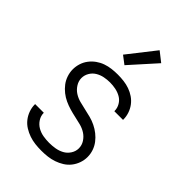

<svg xmlns="http://www.w3.org/2000/svg" viewBox="-227 -853 953 953"><g transform="rotate(45 250.0 -376.0)"><path d="M249 8Q227 8 205.5 5.5Q184 3 163.5 -4Q143 -11 124.5 -22.5Q106 -34 92.5 -51Q79 -68 71.5 -89Q64 -110 64 -131V-134H125V-133Q125 -112 137 -93.5Q149 -75 167.5 -64.5Q186 -54 207 -50.5Q228 -47 249 -47Q270 -47 291 -50.5Q312 -54 330.5 -64Q349 -74 361 -92.5Q373 -111 373 -132Q373 -154 361 -172.5Q349 -191 331 -202.5Q313 -214 291.5 -219.5Q270 -225 249 -229.5Q228 -234 207.5 -240Q187 -246 167.5 -255Q148 -264 131 -277.5Q114 -291 101 -308Q88 -325 81 -346Q74 -367 74 -388Q74 -409 80.5 -429.5Q87 -450 100 -467Q113 -484 130.5 -496.5Q148 -509 168 -516Q188 -523 209 -525.5Q230 -528 251 -528Q272 -528 293 -525.5Q314 -523 334 -516Q354 -509 371.5 -497Q389 -485 401.5 -468.5Q414 -452 421 -431.5Q428 -411 428 -390V-387H367V-389Q367 -409 356.5 -427Q346 -445 328.5 -455Q311 -465 291 -469Q271 -473 251 -473Q231 -473 211 -469Q191 -465 173.5 -454.5Q156 -444 145.5 -426Q135 -408 135 -388Q135 -367 147 -348Q159 -329 177 -317.5Q195 -306 216 -300.5Q237 -295 258 -290.5Q279 -286 300 -280.5Q321 -275 340.5 -265.5Q360 -256 377 -242.5Q394 -229 407 -212Q420 -195 427 -174.5Q434 -154 434 -132Q434 -110 426.5 -89Q419 -68 405.5 -51Q392 -34 373.5 -22.5Q355 -11 334.5 -4Q314 3 292.5 5.5Q271 8 249 8ZM241 -584 199 -616 312 -760 363 -720Z"/></g></svg>

Font: Iosevka Curly Light
Style: Regular
Weight: 300
Monospace: yes
Designer: Belleve Invis
Foundry: Belleve Invis
Version: Version 22.1.2; ttfautohint (v1.8.4)